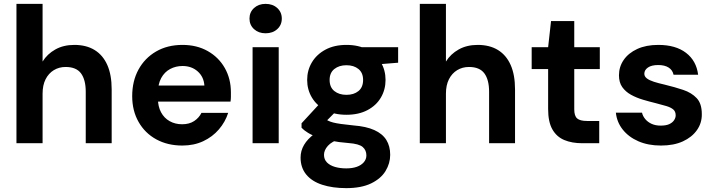

<svg xmlns="http://www.w3.org/2000/svg" viewBox="-20 -740 3693 992"><path d="M65 0V-720H200V-422Q224 -461 266 -484.5Q308 -508 364 -508Q426 -508 469 -481.5Q512 -455 534.5 -404Q557 -353 557 -278V0H423V-266Q423 -328 398.5 -361Q374 -394 319 -394Q285 -394 258 -377.5Q231 -361 215.5 -330.5Q200 -300 200 -256V0Z M922 12Q846 12 787.5 -20Q729 -52 696 -110Q663 -168 663 -243Q663 -321 695.5 -380.5Q728 -440 786.5 -474Q845 -508 923 -508Q997 -508 1053.5 -476Q1110 -444 1141.5 -388.5Q1173 -333 1173 -263Q1173 -253 1173 -240.5Q1173 -228 1171 -215H760V-298H1036Q1033 -343 1001.5 -371Q970 -399 923 -399Q888 -399 859 -383.5Q830 -368 813 -337Q796 -306 796 -259V-230Q796 -190 812 -160Q828 -130 856.5 -114Q885 -98 921 -98Q958 -98 983 -114.5Q1008 -131 1021 -157H1159Q1144 -110 1111 -71.5Q1078 -33 1030 -10.5Q982 12 922 12Z M1285 0V-496H1420V0ZM1352 -568Q1316 -568 1292.5 -589.5Q1269 -611 1269 -644Q1269 -677 1292.5 -698.5Q1316 -720 1352 -720Q1389 -720 1412.5 -698.5Q1436 -677 1436 -644Q1436 -611 1412.5 -589.5Q1389 -568 1352 -568Z M1769 232Q1698 232 1644.5 214.5Q1591 197 1562 161.5Q1533 126 1533 74Q1533 39 1551 8.5Q1569 -22 1603.5 -47.5Q1638 -73 1689 -91L1739 -24Q1694 -9 1674 13.5Q1654 36 1654 60Q1654 84 1669.5 99.5Q1685 115 1711 122.5Q1737 130 1769 130Q1800 130 1823 122Q1846 114 1859.5 98.5Q1873 83 1873 63Q1873 36 1854 19.5Q1835 3 1780 -1Q1729 -5 1690 -13Q1651 -21 1621.5 -31Q1592 -41 1571 -54Q1550 -67 1538 -80V-103L1645 -219L1739 -188L1615 -63L1654 -129Q1664 -122 1675 -116.5Q1686 -111 1701.5 -107Q1717 -103 1742 -99.5Q1767 -96 1806 -92Q1872 -87 1914 -68Q1956 -49 1976 -17Q1996 15 1996 60Q1996 104 1972 143.5Q1948 183 1897.5 207.5Q1847 232 1769 232ZM1770 -147Q1707 -147 1661.5 -171Q1616 -195 1591.5 -236Q1567 -277 1567 -327Q1567 -377 1591.5 -418Q1616 -459 1661.5 -483.5Q1707 -508 1770 -508Q1833 -508 1878.5 -483.5Q1924 -459 1948 -418Q1972 -377 1972 -327Q1972 -277 1948 -236Q1924 -195 1878.5 -171Q1833 -147 1770 -147ZM1770 -250Q1808 -250 1832 -269.5Q1856 -289 1856 -327Q1856 -364 1832 -383.5Q1808 -403 1770 -403Q1732 -403 1707.5 -383.5Q1683 -364 1683 -327Q1683 -289 1707.5 -269.5Q1732 -250 1770 -250ZM1851 -401 1829 -496H2037V-416Z M2149 0V-720H2284V-422Q2308 -461 2350 -484.5Q2392 -508 2448 -508Q2510 -508 2553 -481.5Q2596 -455 2618.5 -404Q2641 -353 2641 -278V0H2507V-266Q2507 -328 2482.5 -361Q2458 -394 2403 -394Q2369 -394 2342 -377.5Q2315 -361 2299.5 -330.5Q2284 -300 2284 -256V0Z M2988 0Q2935 0 2895.5 -16.5Q2856 -33 2834 -71.5Q2812 -110 2812 -177V-383H2727V-496H2812L2827 -631H2947V-496H3079V-383H2947V-175Q2947 -141 2962 -128Q2977 -115 3013 -115H3076V0Z M3395 12Q3329 12 3278.5 -10Q3228 -32 3197.5 -70.5Q3167 -109 3162 -158H3297Q3301 -140 3314 -124.5Q3327 -109 3347 -100Q3367 -91 3393 -91Q3421 -91 3437.5 -98.5Q3454 -106 3462.5 -118.5Q3471 -131 3471 -144Q3471 -164 3458.5 -174.5Q3446 -185 3423 -192Q3400 -199 3368 -207Q3335 -215 3301.5 -225Q3268 -235 3240 -250.5Q3212 -266 3195 -290Q3178 -314 3178 -351Q3178 -395 3202.5 -430.5Q3227 -466 3272.5 -487Q3318 -508 3381 -508Q3471 -508 3524.5 -467Q3578 -426 3587 -354H3460Q3455 -378 3434.5 -391Q3414 -404 3381 -404Q3346 -404 3327.5 -391Q3309 -378 3309 -359Q3309 -345 3322 -335Q3335 -325 3358.5 -317.5Q3382 -310 3413 -303Q3467 -290 3510 -275.5Q3553 -261 3579.5 -233Q3606 -205 3606 -151Q3607 -105 3581 -68Q3555 -31 3508 -9.5Q3461 12 3395 12Z"/></svg>

Font: DM Sans 24pt
Style: Bold
Weight: 700
Designer: Colophon Foundry, Jonny Pinhorn
Foundry: Colophon Foundry
Version: Version 4.004;gftools[0.9.30]